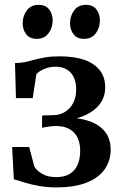

<svg xmlns="http://www.w3.org/2000/svg" viewBox="-20 -784 520 813"><path d="M218 9.5Q178 9.5 144 3.2Q110 -3 83.5 -11.2Q57 -19.5 38.5 -25L31.5 -161.5H103.5L125.5 -78.5Q135.5 -61 159.2 -47.5Q183 -34 218.5 -34Q252.5 -34 275 -47.5Q297.5 -61 308.5 -86Q319.5 -111 319.5 -144.5Q319.5 -196 292.8 -223.2Q266 -250.5 216 -250.5Q209 -250.5 197.5 -249.2Q186 -248 175 -246.2Q164 -244.5 158 -242.5L158.5 -295L207.5 -296.5Q233.5 -297 255 -310Q276.5 -323 289.5 -347.2Q302.5 -371.5 302.5 -405.5Q302.5 -437 291.8 -458.2Q281 -479.5 261.5 -490.5Q242 -501.5 216.5 -501.5Q189.5 -501.5 166.8 -491.8Q144 -482 134 -470L118.5 -368.5H47.5L43.5 -517Q66 -517 85.8 -521.2Q105.5 -525.5 126.2 -531.2Q147 -537 172.8 -541.2Q198.5 -545.5 232 -545.5Q296 -545.5 339 -529.8Q382 -514 403.8 -484.8Q425.5 -455.5 425.5 -415Q425.5 -375.5 404.8 -346.2Q384 -317 346.8 -298.8Q309.5 -280.5 259.5 -273.5L266.5 -285.5Q319.5 -285 360.5 -270.2Q401.5 -255.5 425 -225.8Q448.5 -196 448.5 -150Q448.5 -103.5 423.5 -67.5Q398.5 -31.5 347.5 -11Q296.5 9.5 218 9.5ZM135 -619.5Q106 -619.5 91 -638.8Q76 -658 76 -685.5Q76 -716.5 93.8 -740Q111.5 -763.5 143 -763.5H144Q173 -763.5 188 -744.2Q203 -725 203 -697.5Q203 -667 185.5 -643.2Q168 -619.5 136 -619.5ZM335.5 -619.5Q306.5 -619.5 291.5 -638.8Q276.5 -658 276.5 -685.5Q276.5 -716.5 294 -740Q311.5 -763.5 343.5 -763.5H344.5Q373.5 -763.5 388.2 -744.2Q403 -725 403 -697.5Q403 -667 385.8 -643.2Q368.5 -619.5 336.5 -619.5Z"/></svg>

Font: Merriweather 72pt SemiBold
Style: Regular
Weight: 600
Version: Version 2.100